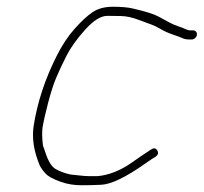

<svg xmlns="http://www.w3.org/2000/svg" viewBox="-20 -561 604 569"><path d="M563.5 -457.5C564 -461.2 563.2 -464.3 561 -467C558.7 -469.7 555.9 -471 552.6 -471H544.6C540.6 -471 537 -471.7 533.9 -473L522.2 -478C517.5 -480 512 -482 505.7 -484C499.3 -486 491.7 -489.3 482.7 -494C473.8 -498.7 462.8 -504.6 449.8 -511.9C436.7 -519.2 411.1 -527.2 372.9 -536C358.4 -539.3 339 -541 314.8 -541C290.5 -541 270.4 -535.7 254.5 -525C238.6 -514.3 220.6 -497.7 200.7 -475.2C180.7 -452.7 163 -425.6 147.4 -394C113.4 -326.6 90.9 -258.3 79.9 -189C74.1 -152 80.1 -112.3 98.1 -70C102.2 -62 108.1 -53.9 115.9 -45.8C123.8 -37.6 138.6 -29.7 160.5 -22C179.4 -15.3 199.7 -12 221.4 -12C243.1 -12 262.8 -12.5 280.7 -13.5C310.1 -15.2 352.4 -35.6 407.8 -74.5C416.8 -80.8 424.3 -86 430.3 -90L440.2 -96C448.4 -101.3 450.4 -107.7 446.2 -115C442 -122.3 435.9 -123.3 427.7 -118L394.7 -96C385.3 -89.3 375.8 -82.7 366 -76C333.5 -54.2 301.2 -41.9 269.2 -39H244.7C236.3 -39 226.6 -39.7 215.5 -41C204.4 -42.3 195.2 -43.3 188 -44C170.8 -48 156.3 -53.4 144.5 -60.3C132.8 -67.2 122.8 -83.3 114.7 -108.5C111.8 -117.5 109.4 -124.3 107.4 -129C104.5 -152.3 104.1 -171.2 106.4 -185.5C108.7 -199.8 114 -223.1 122.3 -255.2C130.7 -287.4 138.9 -312.9 147 -331.7C155 -350.6 165 -371.9 177 -395.6C189 -419.4 207.3 -445.1 232 -472.6C256.8 -500.2 278.7 -514 297.9 -514C308.9 -514 322.4 -513.8 338.2 -513.5C354.1 -513.2 371.4 -509.5 390 -502.5C408.6 -495.5 421.7 -490.7 429.3 -488C436.9 -485.3 445.9 -480.9 456.3 -474.8C466.7 -468.6 478.7 -463.2 492.3 -458.6C505.8 -454 515.4 -450.4 521 -447.8C526.5 -445.3 533 -444 540.3 -444H548.3C551.7 -444 554.9 -445.3 558 -448C561 -450.7 562.9 -453.8 563.5 -457.5Z"/></svg>

Font: Proton
Style: BdIt
Weight: 500
Version: Version 1.017